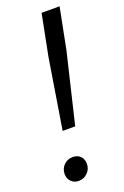

<svg xmlns="http://www.w3.org/2000/svg" viewBox="-140 -745 515 797"><g transform="rotate(-20 118.0 -346.0)"><path d="M72.5 -93.5Q93 -93.5 105.8 -80.8Q118.5 -68 118.5 -47.5Q118.5 -24 102.2 -7.8Q86 8.5 63 8.5Q43 8.5 30 -4.8Q17 -18 17 -38.5Q17 -61.5 33 -77.5Q49 -93.5 72.5 -93.5ZM156 -700H235.5L200 -519.5L126 -209.5H70.5L120.5 -519.5Z"/></g></svg>

Font: Argentum Sans Light
Style: Italic
Weight: 300
Italic angle: -11.3°
Designer: Julieta Ulanovsky (font), Owen Earl (portions from Jones font), Cristiano Sobral (main changes and remaster)
Foundry: Julieta Ulanovsky (font), Owen Earl (portions from Jones font), Cristiano Sobral (main changes and remaster)
Version: Version 3.127